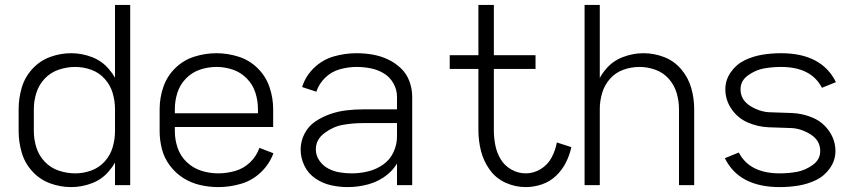

<svg xmlns="http://www.w3.org/2000/svg" viewBox="-20 -755 3490 783"><path d="M270 8Q226 8 184 -7.5Q142 -23 111.5 -56.5Q81 -90 68.5 -133Q56 -176 56 -220V-310Q56 -354 68.5 -397Q81 -440 111.5 -473.5Q142 -507 184 -522.5Q226 -538 270 -538Q314 -538 355.5 -522Q397 -506 425 -472Q439 -456 449 -438V-735H511V0H449V-92Q439 -74 425 -58Q397 -24 355.5 -8Q314 8 270 8ZM287 -48Q320 -48 352 -59.5Q384 -71 407 -96.5Q430 -122 439.5 -154.5Q449 -187 449 -220V-310Q449 -343 439.5 -375.5Q430 -408 407 -433.5Q384 -459 352 -470.5Q320 -482 287 -482Q253 -482 220 -471Q187 -460 163 -435Q139 -410 128.5 -377Q118 -344 118 -310V-220Q118 -186 128.5 -153Q139 -120 163 -95Q187 -70 220 -59Q253 -48 287 -48Z M870 8Q833 8 796 -0.5Q759 -9 727.5 -29Q696 -49 673 -79.5Q650 -110 640.5 -146.5Q631 -183 631 -220V-310Q631 -356 646 -400Q661 -444 694.5 -477Q728 -510 772.5 -524Q817 -538 863 -538Q908 -538 952.5 -524Q997 -510 1030.5 -477Q1064 -444 1079 -400Q1094 -356 1094 -310V-237H693V-220Q693 -185 704.5 -151.5Q716 -118 742 -93.5Q768 -69 801.5 -58.5Q835 -48 870 -48Q905 -48 939.5 -58Q974 -68 1000 -93Q1026 -118 1038 -152L1095 -130Q1079 -86 1044 -52.5Q1009 -19 963 -5.5Q917 8 870 8ZM693 -293H1032V-310Q1032 -344 1021.5 -377Q1011 -410 986.5 -435Q962 -460 929.5 -471Q897 -482 863 -482Q828 -482 795.5 -471Q763 -460 738.5 -435Q714 -410 703.5 -377Q693 -344 693 -310Z M1398 8Q1364 8 1330 0.5Q1296 -7 1266.5 -27Q1237 -47 1221.5 -79Q1206 -111 1206 -145Q1206 -179 1222 -210Q1238 -241 1266.5 -260Q1295 -279 1327 -290Q1359 -301 1392.5 -305Q1426 -309 1460 -309H1599V-361Q1599 -389 1584.5 -415Q1570 -441 1545 -456Q1520 -471 1491.5 -476.5Q1463 -482 1434 -482Q1400 -482 1366 -472.5Q1332 -463 1306.5 -438.5Q1281 -414 1270 -381L1212 -400Q1226 -445 1261 -478.5Q1296 -512 1341.5 -525Q1387 -538 1434 -538Q1467 -538 1499 -532.5Q1531 -527 1560.5 -513.5Q1590 -500 1614 -477.5Q1638 -455 1649.5 -424Q1661 -393 1661 -361V0H1599V-88Q1584 -63 1561 -44Q1527 -16 1484.5 -4Q1442 8 1398 8ZM1415 -48Q1448 -48 1481 -56Q1514 -64 1542 -83.5Q1570 -103 1584.5 -134Q1599 -165 1599 -198V-253H1460Q1419 -253 1379 -246Q1339 -239 1303.5 -212.5Q1268 -186 1268 -146Q1268 -121 1282.5 -100Q1297 -79 1319 -67.5Q1341 -56 1365.5 -52Q1390 -48 1415 -48Z M2124 8Q2081 8 2041.5 -10Q2002 -28 1977 -63Q1952 -98 1941.5 -139.5Q1931 -181 1931 -224V-474H1814V-530H1931V-735H1994V-530H2164V-474H1994V-224Q1994 -193 2000 -162.5Q2006 -132 2022 -105.5Q2038 -79 2065.5 -63.5Q2093 -48 2124 -48Q2156 -48 2185 -65.5Q2214 -83 2229.5 -112.5Q2245 -142 2251 -174L2310 -155Q2303 -122 2287.5 -91.5Q2272 -61 2247 -37.5Q2222 -14 2189.5 -3Q2157 8 2124 8Z M2364 0V-735H2426V-437Q2436 -456 2450 -472Q2478 -506 2519.5 -522Q2561 -538 2604 -538Q2648 -538 2689 -522Q2730 -506 2758.5 -472Q2787 -438 2799 -396Q2811 -354 2811 -310V0H2749V-310Q2749 -343 2739.5 -375.5Q2730 -408 2707.5 -433.5Q2685 -459 2653 -470.5Q2621 -482 2588 -482Q2554 -482 2522 -470.5Q2490 -459 2467.5 -433.5Q2445 -408 2435.5 -375.5Q2426 -343 2426 -310V0Z M3160 8Q2994 8 2936 -110L2993 -133Q3037 -48 3160 -48Q3195 -48 3229 -54Q3263 -60 3294 -82Q3325 -104 3325 -139Q3325 -183 3284 -208Q3243 -233 3200 -233Q3157 -234 3113.5 -236Q3070 -238 3029.5 -255.5Q2989 -273 2963.5 -310Q2938 -347 2938 -391Q2938 -429 2960.5 -461Q2983 -493 3017.5 -509.5Q3052 -526 3089.5 -532Q3127 -538 3165 -538Q3331 -538 3389 -420L3332 -397Q3288 -482 3165 -482Q3130 -482 3096 -476Q3062 -470 3031 -448Q3000 -426 3000 -391Q3000 -347 3041 -322Q3082 -297 3125 -297Q3168 -296 3211.5 -294Q3255 -292 3295.5 -274.5Q3336 -257 3361.5 -220Q3387 -183 3387 -139Q3387 -101 3364.5 -69Q3342 -37 3307.5 -20.5Q3273 -4 3235.5 2Q3198 8 3160 8Z"/></svg>

Font: Jozsika Light
Style: Regular
Weight: 300
Monospace: yes
Designer: Belleve Invis
Foundry: Belleve Invis
Version: 2.1.0